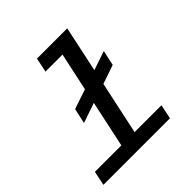

<svg xmlns="http://www.w3.org/2000/svg" viewBox="-193 -885 1036 1036"><g transform="rotate(-45 325.0 -367.5)"><path d="M195 -397 308 -435 355 -653H225L242 -735H473L417 -472L526 -509L507 -422L399 -385L334 -82H539L522 0H14L31 -82H233L290 -349L176 -310Z"/></g></svg>

Font: Azeret Mono
Style: Italic
Weight: 400
Italic angle: -12°
Designer: Martin Vácha
Foundry: Displaay
Version: Version 1.000; Glyphs 3.0.3, build 3074